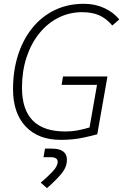

<svg xmlns="http://www.w3.org/2000/svg" viewBox="-20 -723 645 1006"><path d="M298.3 9.8Q180.7 9.8 114.5 -60.3Q48.3 -130.4 48.3 -255.4Q48.3 -352.1 74.2 -433.6Q100.1 -515.1 148.7 -575.7Q197.3 -636.2 265.9 -669.7Q334.5 -703.1 419.9 -703.1Q478 -703.1 526.6 -680.7Q575.2 -658.2 605 -621.1L568.4 -589.4Q536.1 -627 499.3 -643.1Q462.4 -659.2 410.2 -659.2Q343.3 -659.2 285.9 -630.1Q228.5 -601.1 185.8 -548.1Q143.1 -495.1 119.1 -422.6Q95.2 -350.1 95.2 -263.2Q95.2 -34.2 320.8 -34.2Q358.9 -34.2 391.4 -40.8Q423.8 -47.4 449.2 -55.2L488.3 -278.3H302.7L310.1 -322.3H543L489.7 -19.5Q468.8 -13.2 416 -1.7Q363.3 9.8 298.3 9.8ZM226.1 262.7 193.4 233.9Q225.1 207.5 253.7 178Q282.2 148.4 282.2 124.5Q282.2 100.6 244.6 100.6H208L215.8 55.7H252.4Q330.6 55.7 330.6 114.7Q330.6 153.8 299.6 189.9Q268.6 226.1 226.1 262.7Z"/></svg>

Font: CaskaydiaCove NF ExtraLight
Style: Italic
Weight: 200
Italic angle: -10°
Designer: Aaron Bell
Foundry: Saja Typeworks
Version: Version 2111.001; VTT 6.35;Nerd Fonts 3.2.1